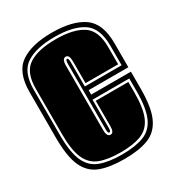

<svg xmlns="http://www.w3.org/2000/svg" viewBox="-132 -586 620 678"><g transform="rotate(-30 177.5 -246.5)"><path d="M180 11Q120 11 82 -3.5Q44 -18 25.5 -58Q7 -98 7 -176V-361Q7 -442 52 -473Q97 -504 180 -504Q263 -504 308 -473Q353 -442 353 -361V-263H191V-245H353V-176Q353 -98 334 -58Q315 -18 277 -3.5Q239 11 180 11ZM180 -7Q234 -7 268.5 -20Q303 -33 319.5 -69.5Q336 -106 336 -176V-227H186V-111Q186 -97 180 -97Q174 -97 174 -111V-379Q174 -397 180 -397Q186 -397 186 -379V-281H336V-361Q336 -433 295.5 -459.5Q255 -486 180 -486Q105 -486 64.5 -459.5Q24 -433 24 -361V-176Q24 -106 40.5 -69.5Q57 -33 92 -20Q127 -7 180 -7ZM180 -16Q129 -16 96 -28.5Q63 -41 47.5 -75.5Q32 -110 32 -176V-361Q32 -428 70 -452.5Q108 -477 180 -477Q251 -477 289 -452.5Q327 -428 327 -361V-290H194V-379Q194 -406 180 -406Q165 -406 165 -379V-115Q165 -88 180 -88Q194 -88 194 -115V-218H327V-176Q327 -110 311.5 -75.5Q296 -41 263.5 -28.5Q231 -16 180 -16Z"/></g></svg>

Font: Alumni Sans Collegiate One
Style: Regular
Weight: 400
Designer: Robert E. Leuschke
Foundry: Robert E. Leuschke
Version: Version 1.100